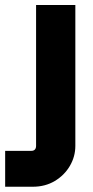

<svg xmlns="http://www.w3.org/2000/svg" viewBox="-90 -521 366 752"><path d="M51.3 50.3Q51.3 59.6 46.6 64.7Q42 69.8 32.7 69.8H-69.8V210.4H38.1Q86.9 210.4 124.5 188Q162.1 165.5 183.6 128.9Q205.1 92.3 205.1 50.3V-501.5H51.3Z"/></svg>

Font: Estedad-VF-FD Black
Style: Regular
Weight: 900
Designer: Amin Abedi
Version: Version 4.000